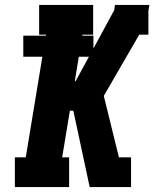

<svg xmlns="http://www.w3.org/2000/svg" viewBox="-20 -755 640 775"><path d="M40 0V-120H84L151 -526H74V-611H165L166 -615H138V-735H356V-615H313L312 -611H357V-559L441 -714L444 -735H583L579 -711V-615H542L399 -368L460 -120H509V0H342L276 -308H262L231 -120H259V0ZM285 -427 339 -526H298L282 -427Z"/></svg>

Font: Iosevka Curly Slab HvEx
Style: Italic
Weight: 900
Width: 7
Italic angle: -9°
Monospace: yes
Designer: Belleve Invis
Foundry: Belleve Invis
Version: Version 11.1.0; ttfautohint (v1.8.3)